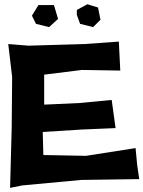

<svg xmlns="http://www.w3.org/2000/svg" viewBox="-20 -868 686 919"><path d="M116.2 -649.4 19.5 -657.2 38.1 -500 36.1 -260.7 28.3 31.2 86.9 19.5 369.1 -6.8 646.5 -10.7 636.7 -77.1 628.9 -159.2 391.6 -122.1 187.5 -126 184.6 -236.3 372.1 -248 533.2 -254.9 514.6 -389.6 361.3 -375 191.4 -367.2V-510.7L372.1 -533.2L555.7 -530.3L548.8 -668.9L384.8 -657.2ZM132.8 -793 152.3 -753.9 214.8 -738.3 257.8 -777.3 238.3 -843.8H164.1ZM347.7 -796.9 363.3 -753.9 425.8 -738.3 460.9 -773.4 449.2 -832 398.4 -847.7 347.7 -820.3Z"/></svg>

Font: MaokenAssortedSans-TC
Style: Regular
Weight: 500
Version: Version 0.83